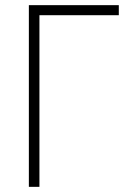

<svg xmlns="http://www.w3.org/2000/svg" viewBox="-20 -725 506 745"><path d="M92 0V-705H441V-666H133V0Z"/></svg>

Font: Nunito Sans 10pt Condensed ExtraLight
Style: Regular
Weight: 250
Width: 3
Designer: Vernon Adams
Foundry: Vernon Adams
Version: Version 3.101;gftools[0.9.27]